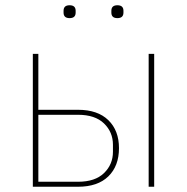

<svg xmlns="http://www.w3.org/2000/svg" viewBox="-20 -711 712 731"><path d="M222 -663V-670Q222 -691 245 -691Q268 -691 268 -670V-663Q268 -642 245 -642Q222 -642 222 -663ZM404 -663V-670Q404 -691 427 -691Q450 -691 450 -670V-663Q450 -642 427 -642Q404 -642 404 -663ZM105 0V-506H126V-293H277Q352 -293 392.5 -253.5Q433 -214 433 -147Q433 -79 392.5 -39.5Q352 0 277 0ZM126 -19H277Q342 -19 376 -52Q410 -85 410 -133V-160Q410 -208 376 -241Q342 -274 277 -274H126ZM546 0V-506H567V0Z"/></svg>

Font: IBM Plex Sans Thin
Style: Regular
Weight: 100
Designer: Mike Abbink, Paul van der Laan, Pieter van Rosmalen
Foundry: Bold Monday
Version: Version 3.0